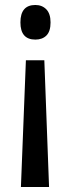

<svg xmlns="http://www.w3.org/2000/svg" viewBox="-20 -562 283 771"><path d="M183 -472Q183 -436 166.5 -419.5Q150 -403 122 -403Q62 -403 62 -472Q62 -542 122 -542Q149 -542 166 -524.5Q183 -507 183 -472ZM84 -320H158L177 189H64Z"/></svg>

Font: Noto Sans Tamil ExtraCondensed Medium
Style: Regular
Weight: 500
Width: 2
Designer: Jelle Bosma - Monotype Design Team
Foundry: Monotype Imaging Inc.
Version: Version 2.004; ttfautohint (v1.8.4.7-5d5b)